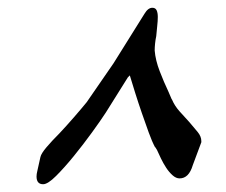

<svg xmlns="http://www.w3.org/2000/svg" viewBox="-20 -504 582 494"><path d="M272 -341 352 -469Q361 -484 372 -484Q380 -484 383 -477.5Q386 -471 386 -460.5Q386 -450 384.5 -437Q383 -424 382 -411Q380 -402 379 -392Q378 -382 378 -374Q380 -349 391 -320.5Q402 -292 413 -269L422 -248V-249Q429 -232 442 -217.5Q455 -203 467 -190Q479 -176 488.5 -164.5Q498 -153 498 -141Q498 -139 498 -138L476 -79Q466 -45 442 -45Q433 -45 424 -53Q415 -61 407.5 -72.5Q400 -84 394 -96.5Q388 -109 384 -118L379 -126V-125Q371 -140 362.5 -163.5Q354 -187 345 -213Q336 -239 328 -264.5Q320 -290 314 -310L309 -305L252 -214Q239 -194 216.5 -163Q194 -132 170 -102.5Q146 -73 124.5 -51.5Q103 -30 91 -30Q74 -30 74 -50Q74 -56 76 -64L84 -100Q86 -109 99.5 -125Q113 -141 133 -161Q150 -179 170 -202Q190 -225 203 -241Z"/></svg>

Font: New Athena Unicode
Style: Bold Italic
Weight: 700
Designer: J. Rusten 1997; rev. by R. Hancock 2001, 2002, rev. by D. Mastronarde 2002-2021
Foundry: Society for Classical Studies (formerly American Philological Association)
Version: Version 5.008